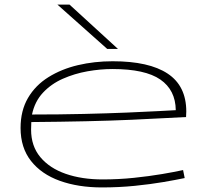

<svg xmlns="http://www.w3.org/2000/svg" viewBox="-20 -810 897 840"><path d="M426 10Q322 10 241.5 -19Q161 -48 115.5 -106Q70 -164 70 -250Q70 -326 102.5 -381.5Q135 -437 192 -472.5Q249 -508 321 -525Q393 -542 473 -542Q632 -542 713.5 -488Q795 -434 795 -322Q795 -317 794.5 -311Q794 -305 794 -298Q768 -297 706.5 -293.5Q645 -290 555.5 -286Q466 -282 354.5 -279.5Q243 -277 117 -276Q117 -268 116.5 -260Q116 -252 116 -243Q116 -171 156.5 -122.5Q197 -74 267.5 -49.5Q338 -25 429 -25Q499 -25 566 -32Q633 -39 689 -48.5Q745 -58 781 -66L788 -31Q750 -23 694.5 -13.5Q639 -4 570 3Q501 10 426 10ZM120 -309Q240 -309 346 -311.5Q452 -314 536 -317.5Q620 -321 675 -324Q730 -327 749 -328Q748 -416 681.5 -462Q615 -508 472 -508Q419 -508 362.5 -498Q306 -488 255 -465.5Q204 -443 168 -404.5Q132 -366 120 -309ZM449 -596 231 -790H284L496 -596Z"/></svg>

Font: Georama ExtraExtended ExtraLight
Style: Regular
Weight: 200
Width: 8
Designer: Jean-Baptiste Levee
Foundry: Production Type
Version: Version 1.000